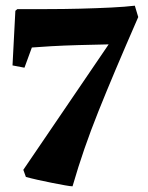

<svg xmlns="http://www.w3.org/2000/svg" viewBox="-20 -537 521 675"><path d="M235 118Q228 118 208.5 114.5Q189 111 163.5 106Q138 101 113.5 95.5Q89 90 71 85L62 60L362 -381Q309 -380 256 -378.5Q203 -377 159.5 -374.5Q116 -372 92 -370L66 -299L24 -307L34 -499L41 -505Q88 -505 145.5 -505Q203 -505 261.5 -506.5Q320 -508 370.5 -510.5Q421 -513 454 -517L466 -477Q421 -374 387 -293.5Q353 -213 326 -145.5Q299 -78 277 -14.5Q255 49 235 118Z"/></svg>

Font: Labrada ExtraBold
Style: Regular
Weight: 800
Designer: Mercedes Jáuregui
Foundry: Omnibus-Type Team
Version: Version 1.000; ttfautohint (v1.8.4.7-5d5b)